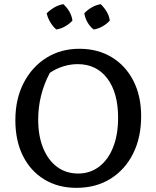

<svg xmlns="http://www.w3.org/2000/svg" viewBox="-20 -895 753 925"><path d="M348 10Q260 10 193.5 -30.5Q127 -71 90.5 -144Q54 -217 54 -316Q54 -418 94 -495.5Q134 -573 203.5 -616.5Q273 -660 362 -660Q451 -660 518 -619.5Q585 -579 622.5 -506Q660 -433 660 -335Q660 -232 621 -154.5Q582 -77 512 -33.5Q442 10 348 10ZM357 -59Q414 -59 457.5 -92Q501 -125 525 -185.5Q549 -246 549 -328Q549 -448 497 -517Q445 -586 354 -586Q320 -586 285.5 -575.5Q251 -565 220 -544Q164 -438 164 -319Q164 -240 188 -181.5Q212 -123 255 -91Q298 -59 357 -59ZM285 -875Q302 -860 314 -839.5Q326 -819 329 -796Q315 -780 294 -768Q273 -756 251 -753Q235 -767 222.5 -787.5Q210 -808 205 -831Q221 -847 241.5 -859Q262 -871 285 -875ZM465 -875Q481 -860 493.5 -839.5Q506 -819 509 -796Q495 -780 474 -768Q453 -756 431 -753Q395 -782 386 -831Q401 -847 421.5 -859Q442 -871 465 -875Z"/></svg>

Font: Piazzolla Medium
Style: Regular
Weight: 500
Designer: Juan Pablo del Peral
Foundry: Huerta Tipografica
Version: Version 1.330